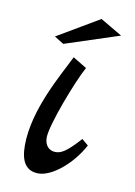

<svg xmlns="http://www.w3.org/2000/svg" viewBox="-65 -547 417 591"><g transform="rotate(10 144.0 -252.0)"><path d="M211 -129C169 -82 153 -75 136 -75C118 -75 102 -88 102 -114C102 -154 159 -301 184 -346L141 -372C113 -314 40 -192 40 -79C40 -27 58 -1 96 -1C139 -1 199 -52 231 -112ZM273 -463 205 -503 73 -425 102 -407Z"/></g></svg>

Font: Marck Script
Style: Regular
Weight: 400
Designer: Denis Masharov, Marck Fogel
Foundry: Denis Masharov
Version: Version 1.002